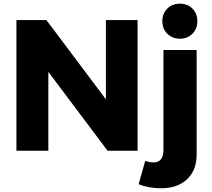

<svg xmlns="http://www.w3.org/2000/svg" viewBox="-20 -808 1138 1029"><path d="M68 -700.6H228.6L595.9 -211.3L547.6 -195V-700.6H717.3V0H556.7L190.4 -487.7L239.1 -504V0H68ZM758.1 54.7Q768.4 57.6 778.8 59.8Q789.1 62 800 62.4Q856 64.4 856 -5.9V-540.1H1033.9V20.4Q1033.9 105.1 981.7 153.5Q929.6 201.9 840 200.9Q774 200 722.9 179.6ZM943.9 -788.3Q984.9 -788.3 1011.3 -761.9Q1037.7 -735.4 1037.7 -694.4Q1037.7 -653.9 1011.3 -627.2Q984.9 -600.6 943.9 -600.6Q903.3 -600.6 876.6 -627.2Q850 -653.9 850 -694.4Q850 -735.4 876.6 -761.9Q903.3 -788.3 943.9 -788.3Z"/></svg>

Font: Alexandria
Style: Regular
Weight: 400
Designer: Mohamed Gaber
Foundry: Kief Type Foundry
Version: Version 5.100